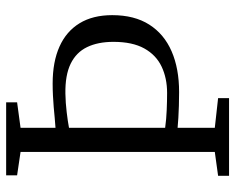

<svg xmlns="http://www.w3.org/2000/svg" viewBox="-92 -692 783 640"><g transform="rotate(-90 300.0 -371.5)"><path d="M114 -47.5V-695L36 -706.5V-743H279.5V-706.5L194.5 -695V-578.5Q211 -579.5 228.2 -581.2Q245.5 -583 264 -584.5Q282.5 -586 302 -587Q321.5 -588 342 -588Q414.5 -588 465.2 -565.2Q516 -542.5 543 -498.2Q570 -454 570 -389.5Q570 -315.5 538.5 -266Q507 -216.5 449.5 -191.5Q392 -166.5 313.5 -166.5Q289.5 -166.5 267.8 -167.2Q246 -168 227.5 -169Q209 -170 194.5 -171.5V-47.5L293.5 -36.5V0H34.5V-36.5ZM310.5 -206.5Q360 -206.5 398.5 -224.8Q437 -243 459 -282.5Q481 -322 481 -385.5Q481 -437 463.5 -473.2Q446 -509.5 408 -528Q370 -546.5 308.5 -545.5Q277.5 -545 246.5 -541.2Q215.5 -537.5 194.5 -533.5V-213Q223.5 -209 253.8 -207.8Q284 -206.5 310.5 -206.5Z"/></g></svg>

Font: Merriweather 48pt Light
Style: Regular
Weight: 300
Version: Version 2.100